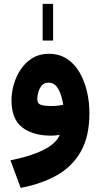

<svg xmlns="http://www.w3.org/2000/svg" viewBox="-20 -690 514 978"><path d="M197.3 -483.4V-670.4H250.5V-483.4ZM435.5 -113.3Q435.5 4.4 392.1 81.3Q348.6 158.2 269.8 202.6Q190.9 247.1 85.4 267.1L33.2 126.5Q130.4 107.9 197.8 75.4Q265.1 43 284.2 -3.4Q261.7 1 241.7 1Q148.4 1 93.5 -40.8Q38.6 -82.5 38.6 -179.7Q38.6 -219.2 50.5 -260.7Q62.5 -302.2 86.2 -337.4Q109.9 -372.6 145.5 -394.3Q181.2 -416 228 -416Q281.7 -416 320.8 -390.4Q359.9 -364.7 385.3 -321Q410.6 -277.3 423.1 -223.6Q435.5 -169.9 435.5 -113.3ZM238.8 -149.9Q259.8 -149.9 276.4 -152.1Q293 -154.3 302.2 -156.2Q299.3 -175.3 291.7 -201.9Q284.2 -228.5 268.8 -248.8Q253.4 -269 227.1 -269Q205.1 -269 192.6 -254.2Q180.2 -239.3 175 -219.7Q169.9 -200.2 169.9 -185.5Q169.9 -161.1 190.4 -155.5Q210.9 -149.9 238.8 -149.9Z"/></svg>

Font: Vazirmatn UI Black
Style: Regular
Weight: 900
Designer: Saber Rastikerdar
Foundry: Saber Rastikerdar
Version: Version 33.003